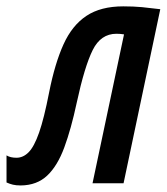

<svg xmlns="http://www.w3.org/2000/svg" viewBox="-67 -565 514 592"><path d="M-2.9 6.8Q-17.6 6.8 -27.3 4.4Q-37.1 2 -46.9 -2.4V-85.9Q-35.2 -78.6 -16.1 -78.6Q4.4 -78.6 21.2 -95.5Q38.1 -112.3 53.5 -156Q68.8 -199.7 84.5 -280.3Q102.1 -369.1 128.7 -428Q155.3 -486.8 199.5 -516.1Q243.7 -545.4 313 -545.4Q344.7 -545.4 370.6 -543Q396.5 -540.5 427.2 -536.6L314 0H218.3L315.4 -459Q303.7 -460.9 292 -460.9Q243.7 -460.9 218.8 -410.6Q193.8 -360.4 169.4 -247.6Q152.3 -167.5 131.3 -110.6Q110.4 -53.7 78.6 -23.7Q46.9 6.3 -2.9 6.8Z"/></svg>

Font: Open Sans Condensed SemiBold
Style: Italic
Weight: 600
Width: 3
Italic angle: -12°
Designer: Monotype Design Team
Foundry: Monotype Imaging Inc.
Version: Version 3.000; ttfautohint (v1.8.4)